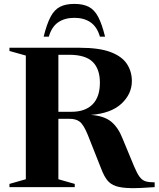

<svg xmlns="http://www.w3.org/2000/svg" viewBox="-20 -960 814 985"><path d="M28.5 -698.5V-715H388.5Q489 -715 547.5 -692.8Q606 -670.5 631.2 -631.8Q656.5 -593 656.5 -544.5Q656.5 -478 603.2 -428.2Q550 -378.5 446 -370.5Q514.5 -365.5 550.5 -335.8Q586.5 -306 608.5 -250L667.5 -107.5Q683 -70.5 696.2 -52.8Q709.5 -35 727 -29.8Q744.5 -24.5 773.5 -24.5V0Q697 6 649.2 5Q601.5 4 574 -5.5Q546.5 -15 530.5 -35.2Q514.5 -55.5 501.5 -88.5L430 -269Q408.5 -321 388.8 -335.8Q369 -350.5 338 -350.5H279.5V-40.5L363.5 -16.5V0H28.5V-16.5L112.5 -40.5V-675ZM346.5 -386.5Q417 -386.5 454.8 -424.5Q492.5 -462.5 492.5 -536Q492.5 -606 455.5 -642.5Q418.5 -679 334 -679H279.5V-386.5ZM361.5 -868.5Q312 -868.5 278.5 -845.5Q245 -822.5 230.5 -772H204Q220 -837 239.5 -873.8Q259 -910.5 288 -925.2Q317 -940 361.5 -940Q406 -940 435 -925.2Q464 -910.5 483.5 -873.8Q503 -837 519 -772H492.5Q478 -822.5 444.5 -845.5Q411 -868.5 361.5 -868.5Z"/></svg>

Font: Newsreader 72pt SemiBold
Style: Regular
Weight: 600
Designer: Hugues Gentile
Foundry: Production Type
Version: Version 1.003; ttfautohint (v1.8.3)